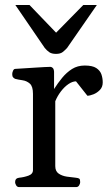

<svg xmlns="http://www.w3.org/2000/svg" viewBox="-20 -762 450 782"><path d="M58.1 0Q49.8 0 45.7 -7.3Q41.5 -14.6 41.5 -20Q41.5 -36.1 57.6 -38.1Q77.6 -40 95.9 -46.6Q114.3 -53.2 114.3 -69.3V-379.9Q114.3 -410.2 101.6 -421.4Q88.9 -432.6 71.8 -435.1Q54.7 -437.5 41.5 -440.9Q36.6 -443.4 33.2 -447.3Q29.8 -451.2 29.8 -460.4Q29.8 -466.3 33 -473.6Q36.1 -481 41.5 -481.4Q90.3 -484.4 127.4 -486.8Q164.6 -489.3 185.5 -489.7Q189.5 -489.7 194.3 -485.8Q199.2 -481.9 200.2 -470.2V-399.4Q215.3 -423.3 233.2 -445.1Q251 -466.8 273.4 -481Q295.9 -495.1 325.2 -495.1Q356.4 -495.1 372.1 -484.9Q387.7 -474.6 393.1 -459Q398.4 -443.4 398.4 -426.3Q398.4 -407.7 387 -395.8Q375.5 -383.8 360.6 -377.9Q345.7 -372.1 335.9 -372.1L289.6 -430.7Q274.9 -430.7 258.5 -419.4Q242.2 -408.2 228 -389.6Q213.9 -371.1 205.1 -349.6V-85.4Q205.1 -64.5 219 -54.9Q232.9 -45.4 252.7 -42.5Q272.5 -39.6 289.1 -38.1Q299.3 -37.1 303 -34.2Q306.6 -31.2 306.6 -20Q306.6 -14.6 302.5 -7.3Q298.3 0 290 0ZM208 -542.5Q190.4 -542.5 180.4 -549.6Q170.4 -556.6 162.1 -566.9L42.5 -741.7H100.1L208.5 -628.9L319.3 -741.7H374.5L253.4 -566.9Q245.6 -558.1 235.8 -550.3Q226.1 -542.5 208 -542.5Z"/></svg>

Font: Gelasio
Style: Regular
Weight: 400
Designer: Eben Sorkin
Foundry: Eben Sorkin
Version: Version 1.008